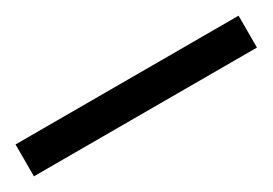

<svg xmlns="http://www.w3.org/2000/svg" viewBox="-15 -45 475 334"><g transform="rotate(-30 222.0 122.0)"><path d="M446 154H-2V90H446Z"/></g></svg>

Font: Noto Sans Linear A
Style: Regular
Weight: 400
Designer: Monotype Design Team
Foundry: Monotype Imaging Inc.
Version: Version 2.002; ttfautohint (v1.8.4.7-5d5b)